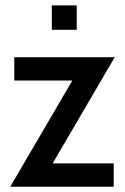

<svg xmlns="http://www.w3.org/2000/svg" viewBox="-20 -712 478 732"><path d="M19 0 281.5 -449 289.5 -405H34.5V-494H417.5L155 -45L145 -89H413.5V0ZM177.5 -598.5V-691.5H272.5V-598.5Z"/></svg>

Font: Cabin SemiCondensedMedium
Style: Regular
Weight: 500
Width: 4
Designer: Pablo Impallari
Foundry: Pablo Impallari. http://www.impallari.com Igino Marini. http://www.ikern.com
Version: Version 3.001